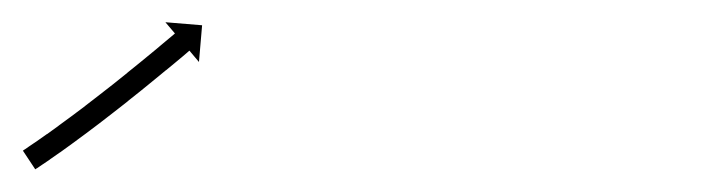

<svg xmlns="http://www.w3.org/2000/svg" viewBox="-49 -178 630 171"><path d="M-27.1 -44.9C-27.6 -44.5 -28.1 -44.2 -28.6 -43.8L-17.6 -27.2C-17.1 -27.5 -16.6 -27.8 -16.1 -28.2L-16 -28.2L-16 -28.2C-14.5 -29.2 -13.1 -30.2 -11.6 -31.2L-11.6 -31.2L-11.6 -31.2C-9.2 -32.8 -6.9 -34.4 -4.6 -35.9L-4.6 -35.9L-4.6 -36C-1.6 -38 1.4 -40.1 4.3 -42.2L4.3 -42.2L4.4 -42.2C7.9 -44.8 11.4 -47.3 14.9 -49.8L14.9 -49.8L14.9 -49.8C18.9 -52.7 22.8 -55.6 26.7 -58.5L26.7 -58.5L26.7 -58.5C30.9 -61.6 35 -64.8 39.2 -67.9L39.2 -67.9L39.2 -67.9C43.5 -71.2 47.7 -74.5 52 -77.8L52 -77.8L52 -77.8C56.3 -81.1 60.5 -84.5 64.8 -87.8L64.8 -87.8L64.8 -87.9C68.9 -91.1 73 -94.4 77.1 -97.7L77.1 -97.7L77.1 -97.7C80.9 -100.8 84.7 -103.9 88.5 -107L88.5 -107L88.5 -107C92 -109.8 95.3 -112.6 98.7 -115.4L98.7 -115.4L98.8 -115.4C101.6 -117.7 104.5 -120.1 107.4 -122.5L107.4 -122.5L107.4 -122.5C109.6 -124.4 111.8 -126.2 114 -128C115.4 -129.2 116.8 -130.4 118.2 -131.6C118.7 -132 119.2 -132.5 119.7 -132.9L128.2 -122.8L131 -155.5L98.3 -158.2L106.8 -148.2C106.3 -147.7 105.8 -147.3 105.3 -146.9C103.9 -145.7 102.5 -144.5 101.1 -143.4C98.9 -141.5 96.7 -139.7 94.5 -137.9L94.5 -137.9L94.5 -137.9C91.7 -135.5 88.9 -133.1 86 -130.8L86 -130.8L86 -130.8C82.6 -128 79.3 -125.2 75.9 -122.5L75.9 -122.5L75.9 -122.5C72.1 -119.4 68.3 -116.3 64.5 -113.3L64.5 -113.3L64.6 -113.3C60.5 -110 56.4 -106.8 52.4 -103.5L52.4 -103.5L52.4 -103.5C48.2 -100.2 43.9 -96.9 39.7 -93.6L39.7 -93.6L39.7 -93.6C35.5 -90.3 31.3 -87.1 27 -83.8L27 -83.8L27.1 -83.8C23 -80.7 18.8 -77.6 14.7 -74.5L14.7 -74.5L14.7 -74.5C10.9 -71.7 7 -68.8 3.1 -66L3.2 -66L3.2 -66C-0.3 -63.5 -3.8 -61 -7.2 -58.5L-7.2 -58.5L-7.2 -58.6C-10.1 -56.5 -13.1 -54.4 -16 -52.4L-16 -52.4L-16 -52.4C-18.2 -50.9 -20.5 -49.3 -22.8 -47.8L-22.8 -47.8L-22.8 -47.8C-24.2 -46.8 -25.7 -45.8 -27.1 -44.8L-27.1 -44.9Z"/></svg>

Font: FRB American Cursive Just Arrows Ultra
Style: Bold Italic
Weight: 1000
Italic angle: -25°
Version: Version 2.0;Modular Font Editor K font №1